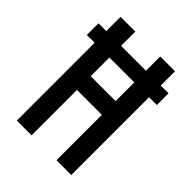

<svg xmlns="http://www.w3.org/2000/svg" viewBox="-223 -923 1047 1047"><g transform="rotate(45 300.0 -400.0)"><path d="M90 0V-800H204V-456H396V-800H510V0H396V-350H204V0ZM30 -600V-690H570V-600Z"/></g></svg>

Font: Martian Mono Condensed
Style: Regular
Weight: 400
Width: 3
Designer: Roman Shamin
Foundry: Evil Martians
Version: Version 1.000